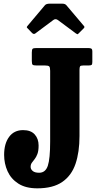

<svg xmlns="http://www.w3.org/2000/svg" viewBox="-20 -1012 529 1047"><path d="M2.5 -167.5Q2.5 -229 29.8 -265.8Q57 -302.5 106 -302.5Q148 -302.5 169.2 -279Q190.5 -255.5 190.5 -218.5Q190.5 -189.5 184 -172.2Q177.5 -155 168.8 -144.2Q160 -133.5 153.5 -124.2Q147 -115 147 -102Q147 -89.5 158.2 -79.8Q169.5 -70 193.5 -70Q228 -70 240.8 -108.2Q253.5 -146.5 253.5 -240V-626Q253.5 -644.5 248.5 -649.8Q243.5 -655 224.5 -655H179.5Q163 -655 158.2 -658.8Q153.5 -662.5 153.5 -679.5V-725.5Q153.5 -742 158 -746Q162.5 -750 178.5 -750H461Q473 -750 478.2 -746.8Q483.5 -743.5 483.5 -730.5V-674Q483.5 -661.5 479.5 -658.2Q475.5 -655 463 -655H434.5Q419.5 -655 416.5 -650Q413.5 -645 413.5 -630V-270Q413.5 -182.5 391.8 -118.5Q370 -54.5 319.5 -19.8Q269 15 183.5 15Q120 15 80 -10.8Q40 -36.5 21.2 -78.2Q2.5 -120 2.5 -167.5ZM154.5 -832.5 132 -856Q126 -861.5 126 -863.8Q126 -866 131 -872L225 -983.5Q232 -992 251.5 -992H319Q335 -992 342 -983.5L438 -870Q443.5 -864.5 436.5 -857.5L409.5 -830.5Q404 -825 402 -825.2Q400 -825.5 393.5 -830L296 -902.5Q283 -912 271 -903L172.5 -829.5Q164 -823 154.5 -832.5Z"/></svg>

Font: Besley* Condensed
Style: Bold
Weight: 700
Width: 3
Designer: Owen Earl
Foundry: indestructible type*
Version: Version 3.000; ttfautohint (v1.8.3)